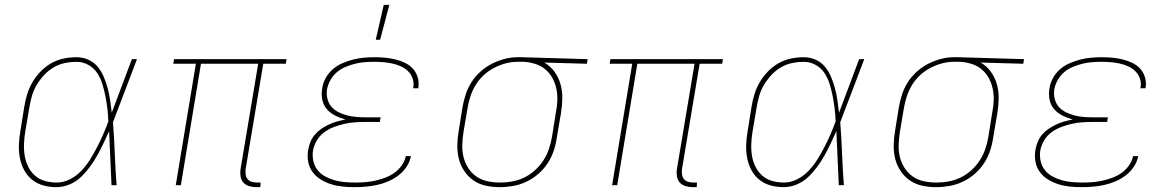

<svg xmlns="http://www.w3.org/2000/svg" viewBox="-20 -764 4840 792"><path d="M213 8Q185 8 159 1Q133 -6 112.5 -22.5Q92 -39 79.5 -62.5Q67 -86 62 -112.5Q57 -139 58 -167Q59 -195 64 -223L80 -323Q84 -349 92 -375Q100 -401 114 -425Q128 -449 148 -469.5Q168 -490 192 -503.5Q216 -517 242.5 -522.5Q269 -528 295 -528Q322 -528 345 -517.5Q368 -507 383.5 -488Q399 -469 408.5 -446Q418 -423 424.5 -398.5Q431 -374 434.5 -349Q438 -324 441 -299Q462 -354 482.5 -409.5Q503 -465 524 -520H545Q520 -455 495.5 -389.5Q471 -324 446 -260Q451 -195 453.5 -130Q456 -65 461 0H440Q437 -56 435 -111.5Q433 -167 430 -223Q419 -198 407 -173Q395 -148 381.5 -123.5Q368 -99 351 -76Q334 -53 313.5 -33.5Q293 -14 266.5 -3Q240 8 213 8ZM214 -11Q242 -11 268.5 -24.5Q295 -38 315.5 -59.5Q336 -81 351.5 -106Q367 -131 380.5 -157Q394 -183 405.5 -209.5Q417 -236 427 -263Q426 -289 423 -315Q420 -341 415 -366.5Q410 -392 402.5 -416.5Q395 -441 381.5 -462Q368 -483 345 -496Q322 -509 295 -509Q272 -509 247.5 -504Q223 -499 201 -486Q179 -473 161.5 -454Q144 -435 131 -413Q118 -391 111.5 -367.5Q105 -344 101 -320L84 -220Q80 -195 79 -170Q78 -145 82 -121Q86 -97 96.5 -76Q107 -55 124.5 -39.5Q142 -24 165.5 -17.5Q189 -11 214 -11Z M1054 8H1036Q1021 8 1007 3.5Q993 -1 984 -11Q975 -21 972.5 -35.5Q970 -50 972 -65L1045 -501H809L726 0H705L788 -501H695L698 -520H1162L1159 -501H1066L993 -65Q992 -54 993.5 -43.5Q995 -33 1001.5 -25Q1008 -17 1018.5 -14Q1029 -11 1040 -11H1055Z M1442 8Q1417 8 1392.5 5.5Q1368 3 1346 -4Q1324 -11 1304 -23Q1284 -35 1270 -53.5Q1256 -72 1251.5 -96Q1247 -120 1251 -145Q1254 -162 1260.5 -178.5Q1267 -195 1279 -209Q1291 -223 1306 -233Q1321 -243 1337 -250.5Q1353 -258 1370.5 -263Q1388 -268 1405 -271Q1383 -277 1363 -287Q1343 -297 1328.5 -313.5Q1314 -330 1309.5 -352.5Q1305 -375 1309 -399Q1312 -421 1323.5 -442Q1335 -463 1353 -478.5Q1371 -494 1393 -503.5Q1415 -513 1437 -518.5Q1459 -524 1481 -526Q1503 -528 1525 -528Q1547 -528 1568.5 -526Q1590 -524 1610.5 -519Q1631 -514 1650 -505Q1669 -496 1682.5 -481.5Q1696 -467 1702.5 -447Q1709 -427 1706 -405L1705 -400H1684L1685 -404Q1688 -423 1682 -440.5Q1676 -458 1663 -470.5Q1650 -483 1633.5 -490.5Q1617 -498 1598.5 -502Q1580 -506 1561.5 -507.5Q1543 -509 1524 -509Q1504 -509 1484 -507.5Q1464 -506 1444.5 -501Q1425 -496 1405.5 -488Q1386 -480 1370 -466.5Q1354 -453 1343.5 -434.5Q1333 -416 1329 -396Q1326 -376 1330.5 -357Q1335 -338 1347 -324Q1359 -310 1376 -301.5Q1393 -293 1412 -288Q1431 -283 1450.5 -281.5Q1470 -280 1490 -280H1550L1547 -261H1487Q1466 -261 1444 -259.5Q1422 -258 1400.5 -253Q1379 -248 1357.5 -240Q1336 -232 1317 -218Q1298 -204 1286.5 -184Q1275 -164 1271 -143Q1268 -121 1272.5 -100Q1277 -79 1289.5 -63Q1302 -47 1320 -37Q1338 -27 1358.5 -21Q1379 -15 1401 -13Q1423 -11 1445 -11Q1465 -11 1485.5 -12.5Q1506 -14 1526.5 -18.5Q1547 -23 1567.5 -30.5Q1588 -38 1606 -50.5Q1624 -63 1637 -81.5Q1650 -100 1654 -120H1675Q1671 -97 1657 -76Q1643 -55 1623 -40Q1603 -25 1580.5 -15.5Q1558 -6 1535 -1Q1512 4 1488.5 6Q1465 8 1442 8ZM1530 -600 1563 -744H1586L1548 -600Z M2042 8Q2012 8 1984 2Q1956 -4 1933.5 -19.5Q1911 -35 1895.5 -58Q1880 -81 1873 -108Q1866 -135 1866.5 -164.5Q1867 -194 1872 -223L1888 -323Q1893 -350 1901.5 -376Q1910 -402 1925.5 -426Q1941 -450 1963 -469.5Q1985 -489 2010 -501.5Q2035 -514 2061.5 -521Q2088 -528 2115 -528H2131L2404 -520L2401 -501L2225 -506Q2250 -492 2267 -468.5Q2284 -445 2292 -417Q2300 -389 2299.5 -358Q2299 -327 2294 -297L2277 -197Q2273 -169 2264 -142Q2255 -115 2239 -90.5Q2223 -66 2200.5 -46.5Q2178 -27 2151.5 -14.5Q2125 -2 2097 3Q2069 8 2042 8ZM2043 -11Q2068 -11 2093 -15.5Q2118 -20 2142 -31.5Q2166 -43 2186.5 -61.5Q2207 -80 2221.5 -102.5Q2236 -125 2244.5 -150Q2253 -175 2257 -200L2273 -300Q2278 -325 2279 -349.5Q2280 -374 2275 -397.5Q2270 -421 2259 -441.5Q2248 -462 2230.5 -477Q2213 -492 2190.5 -499.5Q2168 -507 2143 -509H2114Q2090 -509 2065.5 -502.5Q2041 -496 2018 -484Q1995 -472 1975.5 -454Q1956 -436 1942.5 -414Q1929 -392 1921 -368Q1913 -344 1909 -320L1892 -220Q1888 -194 1887 -167.5Q1886 -141 1892 -116.5Q1898 -92 1911.5 -71Q1925 -50 1945 -36Q1965 -22 1990.5 -16.5Q2016 -11 2043 -11Z M2854 8H2836Q2821 8 2807 3.5Q2793 -1 2784 -11Q2775 -21 2772.5 -35.5Q2770 -50 2772 -65L2845 -501H2609L2526 0H2505L2588 -501H2495L2498 -520H2962L2959 -501H2866L2793 -65Q2792 -54 2793.5 -43.5Q2795 -33 2801.5 -25Q2808 -17 2818.5 -14Q2829 -11 2840 -11H2855Z M3213 8Q3185 8 3159 1Q3133 -6 3112.5 -22.5Q3092 -39 3079.5 -62.5Q3067 -86 3062 -112.5Q3057 -139 3058 -167Q3059 -195 3064 -223L3080 -323Q3084 -349 3092 -375Q3100 -401 3114 -425Q3128 -449 3148 -469.5Q3168 -490 3192 -503.5Q3216 -517 3242.5 -522.5Q3269 -528 3295 -528Q3322 -528 3345 -517.5Q3368 -507 3383.5 -488Q3399 -469 3408.5 -446Q3418 -423 3424.5 -398.5Q3431 -374 3434.5 -349Q3438 -324 3441 -299Q3462 -354 3482.5 -409.5Q3503 -465 3524 -520H3545Q3520 -455 3495.5 -389.5Q3471 -324 3446 -260Q3451 -195 3453.5 -130Q3456 -65 3461 0H3440Q3437 -56 3435 -111.5Q3433 -167 3430 -223Q3419 -198 3407 -173Q3395 -148 3381.5 -123.5Q3368 -99 3351 -76Q3334 -53 3313.5 -33.5Q3293 -14 3266.5 -3Q3240 8 3213 8ZM3214 -11Q3242 -11 3268.5 -24.5Q3295 -38 3315.5 -59.5Q3336 -81 3351.5 -106Q3367 -131 3380.5 -157Q3394 -183 3405.5 -209.5Q3417 -236 3427 -263Q3426 -289 3423 -315Q3420 -341 3415 -366.5Q3410 -392 3402.5 -416.5Q3395 -441 3381.5 -462Q3368 -483 3345 -496Q3322 -509 3295 -509Q3272 -509 3247.5 -504Q3223 -499 3201 -486Q3179 -473 3161.5 -454Q3144 -435 3131 -413Q3118 -391 3111.5 -367.5Q3105 -344 3101 -320L3084 -220Q3080 -195 3079 -170Q3078 -145 3082 -121Q3086 -97 3096.5 -76Q3107 -55 3124.5 -39.5Q3142 -24 3165.5 -17.5Q3189 -11 3214 -11Z M3842 8Q3812 8 3784 2Q3756 -4 3733.5 -19.5Q3711 -35 3695.5 -58Q3680 -81 3673 -108Q3666 -135 3666.5 -164.5Q3667 -194 3672 -223L3688 -323Q3693 -350 3701.5 -376Q3710 -402 3725.5 -426Q3741 -450 3763 -469.5Q3785 -489 3810 -501.5Q3835 -514 3861.5 -521Q3888 -528 3915 -528H3931L4204 -520L4201 -501L4025 -506Q4050 -492 4067 -468.5Q4084 -445 4092 -417Q4100 -389 4099.5 -358Q4099 -327 4094 -297L4077 -197Q4073 -169 4064 -142Q4055 -115 4039 -90.5Q4023 -66 4000.5 -46.5Q3978 -27 3951.5 -14.5Q3925 -2 3897 3Q3869 8 3842 8ZM3843 -11Q3868 -11 3893 -15.5Q3918 -20 3942 -31.5Q3966 -43 3986.5 -61.5Q4007 -80 4021.5 -102.5Q4036 -125 4044.5 -150Q4053 -175 4057 -200L4073 -300Q4078 -325 4079 -349.5Q4080 -374 4075 -397.5Q4070 -421 4059 -441.5Q4048 -462 4030.5 -477Q4013 -492 3990.5 -499.5Q3968 -507 3943 -509H3914Q3890 -509 3865.5 -502.5Q3841 -496 3818 -484Q3795 -472 3775.5 -454Q3756 -436 3742.5 -414Q3729 -392 3721 -368Q3713 -344 3709 -320L3692 -220Q3688 -194 3687 -167.5Q3686 -141 3692 -116.5Q3698 -92 3711.5 -71Q3725 -50 3745 -36Q3765 -22 3790.5 -16.5Q3816 -11 3843 -11Z M4442 8Q4417 8 4392.5 5.5Q4368 3 4346 -4Q4324 -11 4304 -23Q4284 -35 4270 -53.5Q4256 -72 4251.5 -96Q4247 -120 4251 -145Q4254 -162 4260.5 -178.5Q4267 -195 4279 -209Q4291 -223 4306 -233Q4321 -243 4337 -250.5Q4353 -258 4370.5 -263Q4388 -268 4405 -271Q4383 -277 4363 -287Q4343 -297 4328.5 -313.5Q4314 -330 4309.5 -352.5Q4305 -375 4309 -399Q4312 -421 4323.5 -442Q4335 -463 4353 -478.5Q4371 -494 4393 -503.5Q4415 -513 4437 -518.5Q4459 -524 4481 -526Q4503 -528 4525 -528Q4547 -528 4568.5 -526Q4590 -524 4610.5 -519Q4631 -514 4650 -505Q4669 -496 4682.5 -481.5Q4696 -467 4702.5 -447Q4709 -427 4706 -405L4705 -400H4684L4685 -404Q4688 -423 4682 -440.5Q4676 -458 4663 -470.5Q4650 -483 4633.5 -490.5Q4617 -498 4598.5 -502Q4580 -506 4561.5 -507.5Q4543 -509 4524 -509Q4504 -509 4484 -507.5Q4464 -506 4444.5 -501Q4425 -496 4405.5 -488Q4386 -480 4370 -466.5Q4354 -453 4343.5 -434.5Q4333 -416 4329 -396Q4326 -376 4330.5 -357Q4335 -338 4347 -324Q4359 -310 4376 -301.5Q4393 -293 4412 -288Q4431 -283 4450.5 -281.5Q4470 -280 4490 -280H4550L4547 -261H4487Q4466 -261 4444 -259.5Q4422 -258 4400.5 -253Q4379 -248 4357.5 -240Q4336 -232 4317 -218Q4298 -204 4286.5 -184Q4275 -164 4271 -143Q4268 -121 4272.5 -100Q4277 -79 4289.5 -63Q4302 -47 4320 -37Q4338 -27 4358.5 -21Q4379 -15 4401 -13Q4423 -11 4445 -11Q4465 -11 4485.5 -12.5Q4506 -14 4526.5 -18.5Q4547 -23 4567.5 -30.5Q4588 -38 4606 -50.5Q4624 -63 4637 -81.5Q4650 -100 4654 -120H4675Q4671 -97 4657 -76Q4643 -55 4623 -40Q4603 -25 4580.5 -15.5Q4558 -6 4535 -1Q4512 4 4488.5 6Q4465 8 4442 8Z"/></svg>

Font: Iosevka Thin Extended Oblique
Style: Regular
Weight: 100
Width: 7
Italic angle: -9°
Monospace: yes
Designer: Belleve Invis
Foundry: Belleve Invis
Version: Version 32.5.0; ttfautohint (v1.8.4)